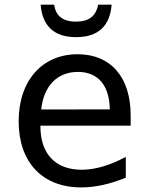

<svg xmlns="http://www.w3.org/2000/svg" viewBox="-20 -794 642 828"><path d="M308.1 -633.8C402.3 -633.8 454.1 -680.7 461.4 -773.9H403.3C394 -724.6 363.3 -700.7 307.6 -700.7C248.5 -700.7 220.2 -727.5 213.4 -773.9H155.3C162.6 -680.7 214.4 -633.8 308.1 -633.8ZM330.6 14.2C391.1 14.2 454.1 0 522.5 -27.8V-117.2C451.7 -80.1 390.1 -62 332 -62C219.7 -62 154.3 -129.9 154.3 -249V-252H543.5V-295.9C543.5 -459.5 459 -560.1 314.9 -560.1C162.6 -560.1 60.5 -447.3 60.5 -271C60.5 -95.2 161.6 14.2 330.6 14.2ZM157.7 -321.8C168.5 -424.8 228 -483.9 315.9 -483.9C404.3 -483.9 451.7 -424.3 453.6 -322.3Z"/></svg>

Font: Hack
Style: Regular
Weight: 400
Monospace: yes
Designer: Christopher Simpkins
Foundry: Christopher Simpkins
Version: Version 2.010